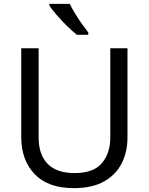

<svg xmlns="http://www.w3.org/2000/svg" viewBox="-20 -964 771 994"><path d="M640 -252Q640 -178 610 -118.5Q580 -59 518.5 -24.5Q457 10 362 10Q229 10 159.5 -62.5Q90 -135 90 -254V-714H180V-251Q180 -164 226.5 -116Q273 -68 367 -68Q464 -68 507.5 -119.5Q551 -171 551 -252V-714H640ZM341 -944Q352 -922 368.5 -894.5Q385 -867 403.5 -841Q422 -815 437 -796V-784H378Q355 -802 326 -830.5Q297 -859 272.5 -887.5Q248 -916 236 -934V-944Z"/></svg>

Font: Noto Sans Lepcha
Style: Regular
Weight: 400
Designer: Monotype Design Team
Foundry: Monotype Imaging Inc.
Version: Version 2.006; ttfautohint (v1.8.4.7-5d5b)